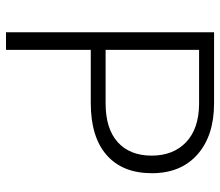

<svg xmlns="http://www.w3.org/2000/svg" viewBox="-68 -684 751 656"><g transform="rotate(90 308.0 -355.5)"><path d="M89.8 0V-710.9H332Q442.9 -710.9 507.1 -654.3Q571.3 -597.7 571.3 -498.5Q571.3 -398.4 509.5 -344Q447.8 -289.6 330.6 -289.6H149.9V0ZM149.9 -340.3H332Q419.4 -340.3 465.3 -381.8Q511.2 -423.3 511.2 -497.6Q511.2 -571.3 465.6 -615Q419.9 -658.7 335.9 -659.7H149.9Z"/></g></svg>

Font: Roboto Light
Style: Regular
Weight: 300
Designer: Google
Version: Version 2.137; 2017